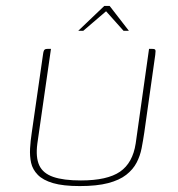

<svg xmlns="http://www.w3.org/2000/svg" viewBox="-20 -625 600 648"><path d="M467 -178Q463 -151 458 -125Q453 -99 441 -76Q429 -53 406 -35Q383 -17 345 -7Q307 3 249 3Q193 3 159 -7Q125 -17 107.5 -35Q90 -53 85 -75.5Q80 -98 81.5 -124Q83 -150 87 -176L125 -440Q126 -448 127.5 -452.5Q129 -457 132 -458.5Q135 -460 140 -460H152L106 -140Q100 -94 112.5 -67Q125 -40 159.5 -28Q194 -16 253 -16Q342 -16 385 -45.5Q428 -75 438 -141L483 -460H494Q500 -460 502.5 -458.5Q505 -457 505 -452.5Q505 -448 504 -440ZM244 -521 332 -605H350L415 -521H397L338 -587L261 -521Z"/></svg>

Font: Genos Thin
Style: Italic
Weight: 100
Italic angle: -8°
Designer: Robert E. Leuschke
Foundry: Robert E. Leuschke
Version: Version 1.010